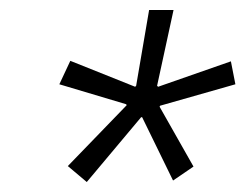

<svg xmlns="http://www.w3.org/2000/svg" viewBox="-20 -767 492 385"><path d="M263 -532 154 -402 116 -434 234 -556 233 -558 99 -598 121 -645 251 -593 253 -595 279 -747H328L295 -595L297 -593L443 -644L452 -598L301 -555L300 -553L368 -433L327 -405L265 -532Z"/></svg>

Font: IBM Plex Sans Light
Style: Italic
Weight: 300
Italic angle: -11.31°
Designer: Mike Abbink, Paul van der Laan, Pieter van Rosmalen
Foundry: Bold Monday
Version: Version 3.201